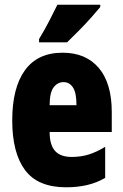

<svg xmlns="http://www.w3.org/2000/svg" viewBox="-20 -786 522 816"><path d="M246 -562Q345 -562 400 -497Q455 -432 455 -310V-225H191Q191 -170 214 -144.5Q237 -119 285 -119Q323 -119 356 -129Q389 -139 427 -162V-30Q391 -9 350 0.5Q309 10 261 10Q141 10 86.5 -63Q32 -136 32 -274Q32 -413 86 -487.5Q140 -562 246 -562ZM250 -437Q225 -437 208 -415Q191 -393 191 -339H305Q305 -392 290 -414.5Q275 -437 250 -437ZM406 -756Q392 -739 368.5 -712.5Q345 -686 317.5 -658Q290 -630 265 -606H146V-620Q170 -660 189 -696.5Q208 -733 224 -766H406Z"/></svg>

Font: Noto Sans Khmer UI ExtraCondensed Black
Style: Regular
Weight: 900
Width: 2
Designer: Danh Hong and the Monotype Design Team
Foundry: Monotype Imaging Inc.
Version: Version 2.002; ttfautohint (v1.8.4.7-5d5b)